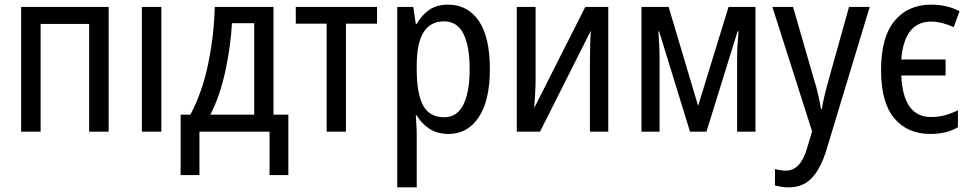

<svg xmlns="http://www.w3.org/2000/svg" viewBox="-20 -567 4182 827"><path d="M71 -537V0H155V-464H364V0H448V-537Z M675 -537H591V0H675Z M1075 -73H886Q928 -155 951 -262.5Q974 -370 979 -467H1075ZM905 -537Q902 -414 876.5 -291.5Q851 -169 800 -73H758V187H839V0H1141V187H1222V-73H1158V-537Z M1604 -537H1254V-465H1387V0H1470V-465H1604Z M2003 -269Q2003 -171 1976 -116.5Q1949 -62 1894 -62Q1829 -62 1802 -113.5Q1775 -165 1775 -267V-286Q1775 -475 1892 -475Q1950 -475 1976.5 -421Q2003 -367 2003 -269ZM1775 -464H1771L1760 -537H1691V240H1775V10Q1775 -7 1773.5 -29Q1772 -51 1771 -70H1775Q1795 -35 1829.5 -12.5Q1864 10 1912 10Q1994 10 2042 -62Q2090 -134 2090 -269Q2090 -408 2042 -477.5Q1994 -547 1910 -547Q1862 -547 1829.5 -525Q1797 -503 1775 -464Z M2206 -537V0H2306L2525 -435Q2523 -409 2522 -370.5Q2521 -332 2521 -305V0H2600V-537H2501L2281 -102Q2283 -129 2285 -164Q2287 -199 2287 -223V-537Z M3118 -537 2987 -111 2860 -537H2743V0H2821V-316Q2821 -362 2816 -432H2819L2952 0H3023L3157 -432H3161Q3155 -361 3155 -317V0H3234V-537Z M3478 -1 3457 69Q3429 168 3365 168Q3342 168 3318 161V232Q3330 235 3344.5 237.5Q3359 240 3377 240Q3440 240 3478 198.5Q3516 157 3540 78L3726 -537H3637L3552 -233Q3528 -150 3520 -98H3516Q3511 -130 3503 -164Q3495 -198 3484 -232L3396 -537H3307Z M4106 -19V-92Q4080 -79 4051.5 -71Q4023 -63 3990 -63Q3870 -63 3862 -242H4053V-311H3862Q3875 -474 3991 -474Q4015 -474 4041 -467Q4067 -460 4088 -450L4113 -519Q4058 -547 3991 -547Q3891 -547 3833 -477Q3775 -407 3775 -265Q3775 -125 3832 -57.5Q3889 10 3987 10Q4058 10 4106 -19Z"/></svg>

Font: Noto Sans Display SemiCondensed
Style: Regular
Weight: 400
Width: 4
Designer: Monotype Design team
Foundry: Monotype Imaging Inc.
Version: 1.000